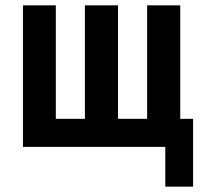

<svg xmlns="http://www.w3.org/2000/svg" viewBox="-20 -550 760 719"><path d="M599 149H703V-105H655V-530H531V-105H422V-530H298V-105H189V-530H66V0H599Z"/></svg>

Font: Iosevka Sparkle
Style: Bold
Weight: 700
Designer: Belleve Invis
Foundry: Belleve Invis
Version: Version 4.5.0; ttfautohint (v1.8.3)